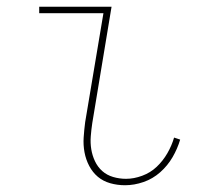

<svg xmlns="http://www.w3.org/2000/svg" viewBox="-20 -540 640 568"><path d="M350 8Q327 8 306 2Q285 -4 269.5 -17Q254 -30 244 -49Q234 -68 230 -89.5Q226 -111 227.5 -133.5Q229 -156 232 -179L286 -501H96V-520H310L253 -176Q250 -156 248.5 -136.5Q247 -117 250 -98.5Q253 -80 261 -63Q269 -46 282.5 -34Q296 -22 314.5 -16.5Q333 -11 353 -11Q376 -11 400.5 -20Q425 -29 443.5 -46.5Q462 -64 475 -86.5Q488 -109 495 -133L513 -127Q505 -100 490.5 -75Q476 -50 454 -30.5Q432 -11 404.5 -1.5Q377 8 350 8Z"/></svg>

Font: Iosevka HT Thin Extended
Style: Italic
Weight: 100
Width: 7
Italic angle: -9°
Monospace: yes
Designer: Belleve Invis
Foundry: Belleve Invis
Version: Version 32.3.0; ttfautohint (v1.8.4)